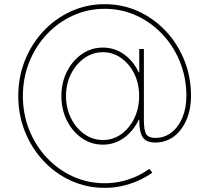

<svg xmlns="http://www.w3.org/2000/svg" viewBox="-20 -720 1017 933"><path d="M488.8 192.9Q401.4 192.9 325.2 158.2Q249 123.5 191.4 62Q133.8 0.5 101.3 -80.3Q68.8 -161.1 68.8 -253.4Q68.8 -346.2 101.3 -427Q133.8 -507.8 191.4 -569.1Q249 -630.4 325.2 -665Q401.4 -699.7 488.8 -699.7Q576.2 -699.7 652.1 -665Q728 -630.4 785.6 -569.1Q843.3 -507.8 875.7 -427Q908.2 -346.2 908.2 -253.4Q908.2 -204.6 895.5 -163.3Q882.8 -122.1 859.9 -91.6Q836.9 -61 805.2 -44.2Q773.4 -27.3 735.4 -27.3Q706.5 -27.3 689.2 -37.8Q671.9 -48.3 664.3 -72.8Q656.7 -97.2 656.7 -137.7H653.8Q628.9 -84 583 -50.5Q537.1 -17.1 480 -17.1Q423.3 -17.1 377.7 -48.8Q332 -80.6 305.2 -134.3Q278.3 -188 278.3 -253.4Q278.3 -318.8 305.2 -372.1Q332 -425.3 377.7 -457Q423.3 -488.8 480 -488.8Q537.1 -488.8 583 -455.8Q628.9 -422.9 653.8 -368.7H656.7V-481.9H679.2V-137.7Q679.2 -85.4 690.9 -67.6Q702.6 -49.8 735.4 -49.8Q778.8 -49.8 812.7 -75.9Q846.7 -102.1 866.2 -148.4Q885.7 -194.8 885.7 -253.4Q885.7 -341.3 855 -418.2Q824.2 -495.1 769.5 -553.2Q714.8 -611.3 642.8 -644.3Q570.8 -677.2 488.8 -677.2Q406.7 -677.2 334.5 -644.3Q262.2 -611.3 207.5 -553.2Q152.8 -495.1 122.1 -418.2Q91.3 -341.3 91.3 -253.4Q91.3 -165.5 122.1 -88.6Q152.8 -11.7 207.5 46.4Q262.2 104.5 334.5 137.5Q406.7 170.4 488.8 170.4Q528.3 170.4 565.9 162.4Q603.5 154.3 638.7 138.9Q673.8 123.5 705.6 100.6L720.2 119.1Q686 143.1 648.2 159.4Q610.4 175.8 570.6 184.3Q530.8 192.9 488.8 192.9ZM480 -39.6Q529.8 -39.6 569.6 -68.4Q609.4 -97.2 632.8 -145.8Q656.2 -194.3 656.2 -253.4Q656.2 -313 632.8 -361.1Q609.4 -409.2 569.3 -437.7Q529.3 -466.3 480 -466.3Q430.7 -466.3 389.9 -437.5Q349.1 -408.7 325 -360.6Q300.8 -312.5 300.8 -253.4Q300.8 -194.3 325 -145.8Q349.1 -97.2 389.9 -68.4Q430.7 -39.6 480 -39.6Z"/></svg>

Font: Inter 16pt Thin
Style: Regular
Weight: 250
Version: Version 4.001;git-66647c0bb